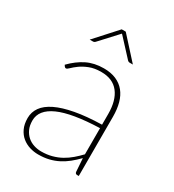

<svg xmlns="http://www.w3.org/2000/svg" viewBox="-173 -802 824 909"><g transform="rotate(30 239.0 -347.5)"><path d="M47.5 0ZM385.5 0Q375.5 0 374 -10.5L369 -83Q348.5 -62 327.8 -45.2Q307 -28.5 284.2 -16.8Q261.5 -5 235 1.5Q208.5 8 176.5 8Q153 8 130 1Q107 -6 88.5 -21Q70 -36 58.8 -59.8Q47.5 -83.5 47.5 -117Q47.5 -149.5 66.2 -176Q85 -202.5 124.5 -221.8Q164 -241 224.5 -252.2Q285 -263.5 368.5 -265.5V-324Q368.5 -398 336.5 -439Q304.5 -480 241.5 -480Q204 -480 177 -469.2Q150 -458.5 132 -445.2Q114 -432 103.2 -421.2Q92.5 -410.5 87 -410.5Q82 -410.5 78 -416L73.5 -423Q110.5 -461 151 -481Q191.5 -501 243.5 -501Q282 -501 310.5 -488.8Q339 -476.5 357.8 -453.5Q376.5 -430.5 385.5 -397.8Q394.5 -365 394.5 -324V0ZM181.5 -11.5Q213.5 -11.5 240 -18.8Q266.5 -26 289 -38.5Q311.5 -51 331 -67.8Q350.5 -84.5 368.5 -103.5V-246.5Q217.5 -241.5 145.2 -209Q73 -176.5 73 -118Q73 -90.5 82.2 -70.5Q91.5 -50.5 106.8 -37.2Q122 -24 141.5 -17.8Q161 -11.5 181.5 -11.5ZM352.5 -585H334Q328.5 -585 323.5 -590L238.5 -682Q237.5 -683 236.5 -684Q235.5 -685 234.5 -686L231 -682L146 -590Q141 -585 135.5 -585H116.5L223.5 -703H245.5Z"/></g></svg>

Font: Lato Thin
Style: Regular
Weight: 200
Designer: Lukasz Dziedzic
Foundry: tyPoland Lukasz Dziedzic
Version: Version 2.007; 2014-02-27